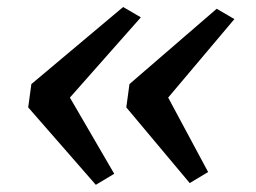

<svg xmlns="http://www.w3.org/2000/svg" viewBox="-20 -579 730 548"><path d="M331.5 -559 382 -529.5 179.5 -300.5 306 -83 253.5 -51.5 60.5 -272.5 69.5 -339ZM598.5 -554 649 -524.5 460 -300.5 574 -88 521.5 -56.5 340.5 -272.5 349.5 -339Z"/></svg>

Font: Merriweather Light 18pt Medium
Style: Italic
Weight: 500
Italic angle: -7.8°
Version: Version 2.101